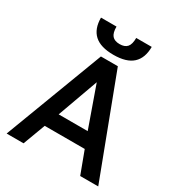

<svg xmlns="http://www.w3.org/2000/svg" viewBox="-209 -1044 1097 1180"><g transform="rotate(30 340.0 -453.5)"><path d="M280 -700H400L665 0H537L478 -158H194L135 0H15ZM439 -262 337 -550 233 -262ZM161 -907H271Q271 -862 288 -842.5Q305 -823 341 -823Q377 -823 394 -842.5Q411 -862 411 -907H521Q521 -828 477 -787.5Q433 -747 341 -747Q249 -747 205 -787.5Q161 -828 161 -907Z"/></g></svg>

Font: .
Style: 
Weight: 500
Designer: A.Korolkova, Vitaly Kuzmin
Foundry: ParaType Ltd
Version: Version 1.000; Glyphs 3.2, build 3192.0